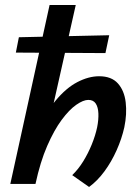

<svg xmlns="http://www.w3.org/2000/svg" viewBox="-20 -731 554 763"><path d="M334 12 267 -35Q291 -58 310.5 -89.5Q330 -121 344.5 -156.5Q359 -192 366 -225Q372 -255 371 -280Q370 -305 360.5 -319.5Q351 -334 331 -334Q311 -334 283 -314.5Q255 -295 225 -254.5Q195 -214 167.5 -151Q140 -88 121 0H59Q85 -116 121.5 -197.5Q158 -279 200 -330Q242 -381 287 -404.5Q332 -428 374 -428Q423 -428 448.5 -399.5Q474 -371 479.5 -324.5Q485 -278 474 -225Q464 -180 443.5 -134Q423 -88 395 -50Q367 -12 334 12ZM21 0 177 -711H281L121 0ZM399 -520 43 -522 55 -583 414 -591Z"/></svg>

Font: Ysabeau Office
Style: Bold Italic
Weight: 700
Italic angle: -12°
Designer: Christian Thalmann (Catharsis Fonts)
Version: Version 2.001;gftools[0.9.30]; featfreeze: tnum,lnum,ss02